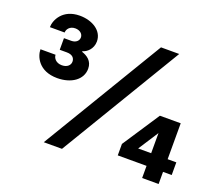

<svg xmlns="http://www.w3.org/2000/svg" viewBox="-119 -875 1175 1040"><g transform="rotate(20 468.5 -355.5)"><path d="M174 -351C254 -351 315 -392 315 -456C315 -501 283 -521 253 -531V-535C276 -540 309 -567 309 -611C309 -674 246 -711 175 -711C76 -711 43 -637 43 -597H128C128 -615 143 -638 175 -638C203 -638 220 -621 220 -602C220 -583 204 -567 177 -567H135V-500H176C209 -500 222 -483 222 -463C222 -443 205 -425 174 -425C139 -425 123 -449 123 -467H36C36 -426 67 -351 174 -351ZM330 0 751 -700H646L225 0ZM887 0V-70H937V-143H887V-350H767L626 -136V-70H792V0ZM717 -143 792 -259V-143Z"/></g></svg>

Font: Be Vietnam Pro SemiBold
Style: Regular
Weight: 600
Designer: Lam Bao, Tony Le, Vietanh Nguyen
Foundry: Yellow Type Foundry
Version: Version 1.002